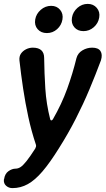

<svg xmlns="http://www.w3.org/2000/svg" viewBox="-26 -758 543 987"><path d="M38 209Q19 209 5.5 197Q-8 185 -6 165L-5 163Q-1 135 17.5 122Q36 109 54 109Q67 109 79.5 101Q92 93 110 70.5Q128 48 155 6Q158 0 159 -4Q160 -8 159 -13Q135 -85 119.5 -157Q104 -229 93 -302Q82 -375 74 -447Q72 -468 81.5 -482Q91 -496 107.5 -504.5Q124 -513 143 -513Q172 -513 186.5 -499.5Q201 -486 201 -460Q202 -381 207 -302.5Q212 -224 232 -145Q234 -139 238 -139Q242 -139 246 -145Q291 -223 319.5 -302Q348 -381 367 -459Q374 -485 397.5 -499Q421 -513 448 -513Q479 -513 490.5 -495.5Q502 -478 493 -448Q465 -373 433.5 -298Q402 -223 363.5 -147.5Q325 -72 277 4Q231 78 192.5 123Q154 168 117 188.5Q80 209 38 209ZM215 -588Q185 -588 167.5 -608Q150 -628 155 -658Q160 -687 183.5 -707.5Q207 -728 237 -728Q266 -728 283 -707.5Q300 -687 295 -658Q290 -628 267.5 -608Q245 -588 215 -588ZM403 -598Q373 -598 356 -618Q339 -638 344 -668Q349 -697 372 -717.5Q395 -738 425 -738Q454 -738 471.5 -717.5Q489 -697 484 -668Q479 -638 456 -618Q433 -598 403 -598Z"/></svg>

Font: Winky Sans Medium
Style: Italic
Weight: 500
Italic angle: -8.97852°
Designer: Simon Atzbach
Foundry: typofactur
Version: Version 1.205